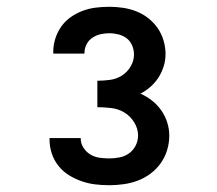

<svg xmlns="http://www.w3.org/2000/svg" viewBox="-20 -863 640 566"><path d="M302 -317Q281 -317 260.5 -319.5Q240 -322 220 -329Q200 -336 182.5 -347Q165 -358 152 -374.5Q139 -391 132.5 -411Q126 -431 126 -452V-456H218V-454Q218 -440 226 -427.5Q234 -415 246.5 -407.5Q259 -400 273.5 -398Q288 -396 302 -396Q317 -396 332.5 -399Q348 -402 360.5 -411Q373 -420 380 -434Q387 -448 387 -464Q387 -484 375.5 -502.5Q364 -521 346.5 -531.5Q329 -542 308 -544.5Q287 -547 267 -547V-625Q285 -625 304 -627.5Q323 -630 339 -640Q355 -650 365 -667Q375 -684 375 -702Q375 -716 369.5 -729Q364 -742 353.5 -750Q343 -758 329.5 -761.5Q316 -765 302 -765Q289 -765 276 -762Q263 -759 252 -751.5Q241 -744 235 -732Q229 -720 229 -707V-705H137V-710Q137 -730 143 -749Q149 -768 160.5 -784.5Q172 -801 188.5 -812.5Q205 -824 223.5 -831Q242 -838 262 -840.5Q282 -843 302 -843Q322 -843 342.5 -840Q363 -837 382 -829.5Q401 -822 417 -809.5Q433 -797 444.5 -780.5Q456 -764 462 -744Q468 -724 468 -704Q468 -685 462.5 -667.5Q457 -650 447.5 -635Q438 -620 424 -607.5Q410 -595 394 -587Q412 -579 428 -566.5Q444 -554 455.5 -537.5Q467 -521 473 -502Q479 -483 479 -463Q479 -441 472.5 -420Q466 -399 453.5 -381.5Q441 -364 423.5 -351Q406 -338 386 -330.5Q366 -323 344.5 -320Q323 -317 302 -317Z"/></svg>

Font: Iosevka Extended
Style: Bold
Weight: 700
Width: 7
Monospace: yes
Designer: Belleve Invis
Foundry: Belleve Invis
Version: Version 32.5.0; ttfautohint (v1.8.4)